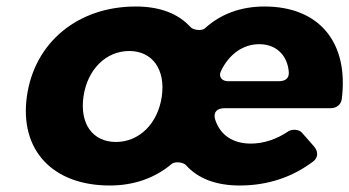

<svg xmlns="http://www.w3.org/2000/svg" viewBox="-20 -565 1075 591"><path d="M794 -545C720 -545 658 -521 611 -478C601 -469 575 -472 566 -482C529 -523 472 -545 398 -545C221 -545 87 -436 63 -270C39 -104 141 6 318 6C394 6 458 -18 508 -60C518 -69 545 -66 553 -56C589 -16 644 6 718 6C806 6 882 -21 944 -68C960 -80 960 -99 946 -115L909 -157C900 -167 879 -168 868 -161C831 -136 791 -123 752 -123C696 -123 657 -150 642 -198C636 -220 648 -232 672 -232H999C1015 -232 1030 -243 1032 -260C1054 -433 964 -545 794 -545ZM661 -348C685 -397 727 -429 778 -429C831 -429 865 -394 869 -343C870 -323 858 -315 837 -315H682C662 -315 651 -330 661 -348ZM337 -128C265 -128 225 -184 237 -268C249 -351 306 -408 378 -408C449 -408 490 -351 478 -268C466 -184 408 -128 337 -128Z"/></svg>

Font: Trueno
Style: RoundBdIt
Weight: 700
Designer: Julieta Ulanovsky, Jasper
Foundry: Julieta Ulanovsky, Cannot Into Space Fonts
Version: Version 3.001